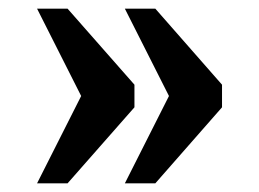

<svg xmlns="http://www.w3.org/2000/svg" viewBox="-20 -490 594 440"><path d="M488.8 -244.1 335.9 -69.8H266.1L367.2 -270L266.1 -470.2H335.9L488.8 -295.9ZM288.1 -244.1 134.8 -69.8H64.9L166 -270L64.9 -470.2H134.8L288.1 -295.9Z"/></svg>

Font: Sahl Naskh
Style: Bold
Weight: 700
Designer: Pascal Zoghbi
Version: Version 1.001